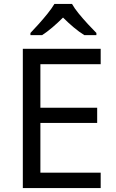

<svg xmlns="http://www.w3.org/2000/svg" viewBox="-20 -964 596 984"><path d="M496 0H97V-714H496V-635H187V-412H478V-334H187V-79H496ZM349 -944Q361 -922 383.5 -894.5Q406 -867 430.5 -840.5Q455 -814 474 -795V-784H412Q386 -800 358 -823.5Q330 -847 303 -874Q276 -847 249 -824Q222 -801 196 -784H136V-795Q155 -815 178.5 -841Q202 -867 224 -894.5Q246 -922 259 -944Z"/></svg>

Font: Noto Sans Hebrew
Style: Regular
Weight: 400
Designer: Monotype Design Team
Foundry: Monotype Imaging Inc.
Version: Version 2.003